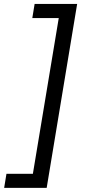

<svg xmlns="http://www.w3.org/2000/svg" viewBox="-56 -781 438 949"><path d="M325.3 -761.4 174.7 147.7H-35.5L-24.1 78.1H106.5L234.4 -691.8H103.7L115.1 -761.4Z"/></svg>

Font: Karasuma Gothic
Style: Italic
Weight: 400
Italic angle: -9.39999°
Designer: Rasmus Andersson / Ryoko Nishizuka
Foundry: Genbu
Version: Version 1.00